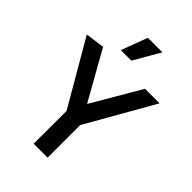

<svg xmlns="http://www.w3.org/2000/svg" viewBox="-260 -1005 1110 1110"><g transform="rotate(45 295.0 -450.0)"><path d="M269 -900H388L295 -739H209ZM235 0 236 -268 6 -664 123 -680 291 -381 466 -680H585L349 -266V0Z"/></g></svg>

Font: Palanquin SemiBold
Style: Regular
Weight: 600
Designer: Pria Ravichandran
Version: Version 1.0.4